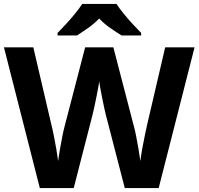

<svg xmlns="http://www.w3.org/2000/svg" viewBox="-20 -954 1007 974"><path d="M967 -714 785 0H613L516 -375Q513 -386 508.5 -408Q504 -430 498.5 -456Q493 -482 489 -505.5Q485 -529 483 -542Q482 -529 477.5 -505.5Q473 -482 468 -456.5Q463 -431 458 -408.5Q453 -386 450 -374L354 0H182L0 -714H149L240 -324Q246 -301 253 -266Q260 -231 266 -196Q272 -161 275 -137Q278 -162 284 -196.5Q290 -231 296.5 -263.5Q303 -296 308 -314L412 -714H555L659 -314Q664 -297 670.5 -264Q677 -231 683 -196Q689 -161 692 -137Q695 -162 701 -196.5Q707 -231 714.5 -266Q722 -301 727 -324L818 -714ZM571 -934Q585 -912 607.5 -884.5Q630 -857 654 -831Q678 -805 696 -787V-774H597Q571 -790 540 -811.5Q509 -833 483 -860Q457 -833 427 -812Q397 -791 371 -774H272V-787Q291 -806 314.5 -831.5Q338 -857 360.5 -884.5Q383 -912 397 -934Z"/></svg>

Font: Noto Sans Nag Mundari
Style: Bold
Weight: 700
Version: Version 1.000